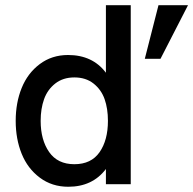

<svg xmlns="http://www.w3.org/2000/svg" viewBox="-20 -710 745 740"><path d="M243.2 9.8Q180.2 9.8 133.3 -25.4Q86.4 -60.5 63.5 -117.4Q40.5 -174.3 40.5 -244.1Q40.5 -314 63.5 -370.8Q86.4 -427.7 133.1 -462.9Q179.7 -498 242.2 -498Q336.9 -498 388.2 -429.7V-689.9H483.9V0H388.2V-58.6Q336.4 9.8 243.2 9.8ZM538.1 -483.4 590.8 -689.9H704.6L598.6 -483.4ZM266.6 -77.1Q331.5 -77.1 363.8 -123.5Q396 -169.9 396 -244.1Q396 -291.5 383.1 -328.1Q370.1 -364.7 340.3 -388.2Q310.5 -411.6 266.6 -411.6Q223.1 -411.6 193.1 -388.2Q163.1 -364.7 149.9 -327.9Q136.7 -291 136.7 -244.1Q136.7 -170.9 169.4 -124Q202.1 -77.1 266.6 -77.1Z"/></svg>

Font: HK Grotesk Medium
Style: Regular
Weight: 500
Designer: Alfredo Marco Pradil and Stefan Peev
Foundry: Hanken Design Co.
Version: Version 1.045;PS 001.045;hotconv 1.0.88;makeotf.lib2.5.64775